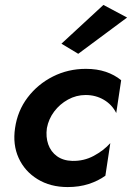

<svg xmlns="http://www.w3.org/2000/svg" viewBox="-20 -749 535 778"><path d="M170 -230Q177 -267 199.5 -297Q222 -327 255.5 -345.5Q289 -364 327 -364Q368 -364 401 -344.5Q434 -325 451 -291L471 -424Q444 -446 408.5 -458Q373 -470 328 -470Q256 -470 194.5 -439Q133 -408 92 -354Q51 -300 41 -230Q31 -163 55.5 -109Q80 -55 132 -23Q184 9 254 9Q301 9 339.5 -3.5Q378 -16 407 -37L427 -169Q400 -139 360 -117.5Q320 -96 273 -97Q236 -98 211 -116Q186 -134 175.5 -164Q165 -194 170 -230ZM495 -678 399 -729 229 -572 297 -531Z"/></svg>

Font: Jost SemiBold
Style: Italic
Weight: 600
Italic angle: -5°
Version: Version 3.710